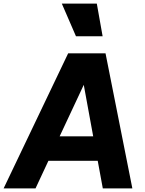

<svg xmlns="http://www.w3.org/2000/svg" viewBox="-47 -1039 799 1059"><path d="M519 -839 487 -1019H294L372 -839ZM149 0 220 -152H492L520 0H683L535 -745H329L-27 0ZM282 -287 415 -571 467 -287Z"/></svg>

Font: Plus Jakarta Sans ExtraBold
Style: Italic
Weight: 800
Italic angle: -8°
Designer: Gumpita Rahayu
Foundry: Tokotype
Version: Version 2.071;gftools[0.9.30]